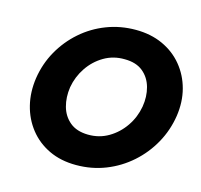

<svg xmlns="http://www.w3.org/2000/svg" viewBox="-106 -832 1017 970"><g transform="rotate(15 402.0 -347.0)"><path d="M242 -350Q252 -407 284 -454.5Q316 -502 364.5 -530.5Q413 -559 472 -558Q532 -558 568 -528.5Q604 -499 617 -451.5Q630 -404 621 -350Q611 -293 578.5 -245.5Q546 -198 497.5 -169.5Q449 -141 390 -142Q331 -143 295.5 -172.5Q260 -202 247 -249Q234 -296 242 -350ZM64 -350Q53 -275 69.5 -208Q86 -141 127 -89Q168 -37 230 -7.5Q292 22 372 22Q454 22 526 -6.5Q598 -35 655.5 -86Q713 -137 750.5 -204.5Q788 -272 800 -350Q811 -425 793.5 -491Q776 -557 734 -608Q692 -659 629.5 -687.5Q567 -716 488 -716Q408 -716 336.5 -688.5Q265 -661 208 -611Q151 -561 113.5 -494.5Q76 -428 64 -350Z"/></g></svg>

Font: Jost* 700 Bold Italic
Style: Bold Italic
Weight: 700
Italic angle: -10°
Version: Version 3.200; ttfautohint (v0.97) -l 8 -r 50 -G 200 -x 14 -